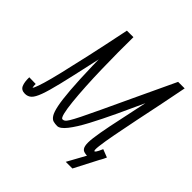

<svg xmlns="http://www.w3.org/2000/svg" viewBox="-246 -769 1039 1039"><g transform="rotate(45 273.5 -250.0)"><path d="M410 118 475 0 546 -46 461 118ZM-7 14Q-35 14 -44.5 -7.5Q-54 -29 -53 -66L-3 -65Q-3 -48 -1 -41Q1 -34 1 -33Q1 -32 -7 -32Q-2 -32 5.5 -48Q13 -64 24.5 -102Q36 -140 52 -207Q68 -274 90.5 -375Q113 -476 142 -618H192Q191 -566 191.5 -502.5Q192 -439 193.5 -373.5Q195 -308 198.5 -247Q202 -186 207 -137.5Q212 -89 219 -60.5Q226 -32 235 -32Q243 -32 249.5 -36.5Q256 -41 266.5 -58Q277 -75 295.5 -112Q314 -149 344 -213Q374 -277 420.5 -376.5Q467 -476 534 -618H584Q571 -549 554.5 -469.5Q538 -390 522 -312.5Q506 -235 494 -171.5Q482 -108 477.5 -70Q473 -32 480 -32Q482 -32 487.5 -39Q493 -46 505 -74L551 -56Q535 -19 520 -2.5Q505 14 480 14Q456 14 442 8.5Q428 3 423.5 -17Q419 -37 424 -77.5Q429 -118 443 -187.5Q457 -257 480 -362.5Q503 -468 534 -618H584Q543 -527 502 -436.5Q461 -346 423 -265Q385 -184 351.5 -121Q318 -58 289.5 -22Q261 14 240 14Q224 14 210.5 10.5Q197 7 186 -10Q175 -27 167 -66Q159 -105 153.5 -174Q148 -243 145 -352Q142 -461 142 -618H192Q156 -455 131.5 -343Q107 -231 90 -160.5Q73 -90 59 -52Q45 -14 30 0Q15 14 -7 14Z"/></g></svg>

Font: Victor Mono Thin
Style: Italic
Weight: 100
Italic angle: -12°
Monospace: yes
Designer: Rune Bjørnerås
Version: Version 1.561;gftools[0.9.30]